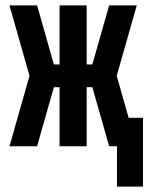

<svg xmlns="http://www.w3.org/2000/svg" viewBox="-20 -540 548 709"><path d="M412 149V0H383L321 -218H300V0H200V-218H179L117 0H15L89 -260L15 -520H117L179 -302H200V-520H300V-302H321L383 -520H485L411 -260L455 -105H508V149Z"/></svg>

Font: Iosevka Extrabold
Style: Regular
Weight: 800
Monospace: yes
Designer: Belleve Invis
Foundry: Belleve Invis
Version: Version 32.5.0; ttfautohint (v1.8.4)